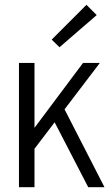

<svg xmlns="http://www.w3.org/2000/svg" viewBox="-20 -776 465 796"><path d="M194.3 -611.8 338.4 -755.9 380.9 -713.4 226.6 -580.1ZM58.6 0V-515.1H123V-246.1L324.2 -515.1H394L247.6 -322.8L413.1 0H345.7L206.5 -269L123 -159.2V0Z"/></svg>

Font: News Cycle
Style: Regular
Weight: 500
Version: Version 0.5.2